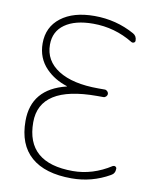

<svg xmlns="http://www.w3.org/2000/svg" viewBox="-85 -830 712 883"><g transform="rotate(10 271.5 -388.0)"><path d="M214.8 -422.9Q215.8 -422.9 215.8 -423.8Q215.8 -424.8 214.8 -424.8Q156.2 -443.4 117.2 -483.4Q71.3 -530.3 71.3 -599.6Q71.3 -675.8 128.9 -720.2Q186.5 -764.6 285.2 -764.6Q386.7 -764.6 472.7 -716.8Q490.2 -707 490.2 -685.5Q490.2 -678.7 484.4 -675.8Q478.5 -672.9 472.7 -675.8Q386.7 -728.5 285.2 -728.5Q201.2 -728.5 153.3 -694.8Q105.5 -661.1 105.5 -599.6Q105.5 -524.4 172.4 -481.9Q239.3 -439.5 359.4 -439.5H389.6Q396.5 -439.5 401.9 -434.1Q407.2 -428.7 407.2 -421.9Q407.2 -415 401.9 -409.7Q396.5 -404.3 389.6 -404.3H359.4Q91.8 -404.3 91.8 -234.4Q91.8 -44.9 309.6 -44.9Q402.3 -44.9 487.3 -99.6Q493.2 -102.5 499 -99.6Q504.9 -96.7 504.9 -89.8Q504.9 -67.4 486.3 -57.6Q404.3 -10.7 309.6 -10.7Q185.5 -10.7 120.6 -67.4Q55.7 -124 55.7 -234.4Q55.7 -383.8 214.8 -422.9Z"/></g></svg>

Font: Gen Jyuu Gothic ExtraLight
Style: Regular
Weight: 100
Designer: [Source Han Sans]
Ryoko NISHIZUKA  (kana & ideographs); Paul D. Hunt (Latin, Greek & Cyrillic); Wenlong ZHANG  (bopomofo
Version: Version 1.002.20150607